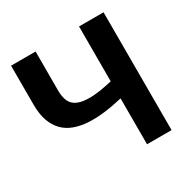

<svg xmlns="http://www.w3.org/2000/svg" viewBox="-163 -875 1008 1024"><g transform="rotate(-30 341.0 -363.0)"><path d="M606 0H455V-282.5Q396 -268.5 342.2 -262Q288.5 -255.5 242 -258.5Q195.5 -261.5 157.5 -275.5Q119.5 -289.5 92.8 -316.8Q66 -344 51.2 -385.5Q36.5 -427 36.5 -485.5V-725.5H187.5V-485Q187.5 -446 199.5 -419Q211.5 -392 242 -379Q272.5 -366 324.2 -367.5Q376 -369 455 -387.5V-725.5H606Z"/></g></svg>

Font: Lato Heavy
Style: Regular
Weight: 800
Designer: Lukasz Dziedzic
Foundry: tyPoland Lukasz Dziedzic
Version: Version 2.007; 2014-02-27